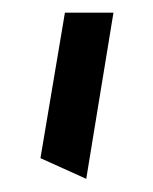

<svg xmlns="http://www.w3.org/2000/svg" viewBox="-20 -841 239 299"><path d="M114.3 -562.5 43 -594.7 81.1 -821.3H156.7Z"/></svg>

Font: Pinar-DS2-FD Bold
Style: Regular
Weight: 700
Designer: Amin Abedi
Version: Version 3.000